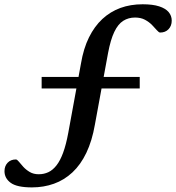

<svg xmlns="http://www.w3.org/2000/svg" viewBox="-62 -728 803 876"><path d="M128 -324.5V-377H575.5V-324.5ZM83.5 127Q15.5 127 -13 106.2Q-41.5 85.5 -41.5 53Q-41.5 29.5 -27.2 14.5Q-13 -0.5 10.5 -0.5Q16 -0.5 24 9.5Q32 19.5 44.2 33Q56.5 46.5 73.8 56.8Q91 67 115 67Q138.5 67 158.8 57.5Q179 48 196 26.2Q213 4.5 226.2 -31.8Q239.5 -68 249.5 -122L307.5 -438.5Q319 -507 344 -557.5Q369 -608 405.2 -641.5Q441.5 -675 487.5 -691.8Q533.5 -708.5 589 -708.5Q635 -708.5 664.2 -699Q693.5 -689.5 707.5 -672.8Q721.5 -656 721.5 -634Q721.5 -610 707 -594.8Q692.5 -579.5 668.5 -579.5Q663 -579.5 654 -589.8Q645 -600 631.8 -613.8Q618.5 -627.5 599.5 -637.8Q580.5 -648 554 -648Q524 -648 500.2 -633Q476.5 -618 459.5 -582.5Q442.5 -547 431 -486L371 -159.5Q358 -85 332 -30.8Q306 23.5 268.5 58.5Q231 93.5 184.2 110.2Q137.5 127 83.5 127Z"/></svg>

Font: Newsreader 9pt Medium
Style: Italic
Weight: 500
Italic angle: -17°
Designer: Hugues Gentile
Foundry: Production Type
Version: Version 1.003